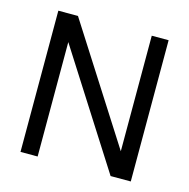

<svg xmlns="http://www.w3.org/2000/svg" viewBox="-82 -607 659 671"><g transform="rotate(15 247.5 -271.5)"><path d="M448 -527V-16H375L111 -430V-16H49V-527H120L387 -109V-527Z"/></g></svg>

Font: Ekushey Buriganga
Style: Regular
Weight: 400
Designer: Al Mamun Sumon
Foundry: Al Mamun Sumon
Version: Version 1.0